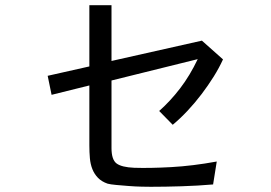

<svg xmlns="http://www.w3.org/2000/svg" viewBox="-20 -665 1040 737"><path d="M836 -437Q821 -404 800 -370.5Q779 -337 754 -304Q729 -271 700.5 -240.5Q672 -210 643 -186L591 -239Q634 -277 671.5 -326Q709 -375 739 -438L408 -356V-97Q408 -52 427.5 -37.5Q447 -23 495 -21Q554 -19 636.5 -23.5Q719 -28 812 -45L798 43Q740 48 677 50Q614 52 559 52Q547 52 523.5 51.5Q500 51 474.5 49Q449 47 426.5 45Q404 43 393 40Q370 32 356 17.5Q342 3 334.5 -16Q327 -35 325 -58Q323 -81 323 -107V-337L178 -301L163 -374L323 -410V-645H408V-431L755 -509Z"/></svg>

Font: NanumGothicCoding
Style: Regular
Weight: 400
Monospace: yes
Designer: Kwon Bruce; Nicolas Noh; Sung-woo Choi; Go-un Cha; Soo-hyun Park;
Foundry: NHN Corporation
Version: Version 2.000;PS 1;hotconv 1.0.49;makeotf.lib2.0.14853